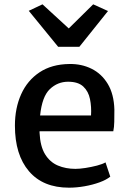

<svg xmlns="http://www.w3.org/2000/svg" viewBox="-20 -860 598 888"><path d="M299 8Q179 8 114 -68Q49 -144 49 -279Q49 -360 77.8 -424Q106.5 -488 162.8 -525.5Q219 -563 301 -564Q357 -565 403.5 -542Q450 -519 478.5 -471.8Q507 -424.5 509 -353Q509 -321.5 508.5 -296.8Q508 -272 504 -253H163Q163 -249.5 163 -246Q166 -183 188.5 -146.5Q211 -110 247.5 -94.5Q284 -79 329 -79Q348 -79 375.5 -83.2Q403 -87.5 428.8 -94.2Q454.5 -101 468 -109L490 -43Q471.5 -28 439.8 -16.5Q408 -5 371 1.5Q334 8 299 8ZM295 -482Q246.5 -482 210.5 -447.8Q174.5 -413.5 165.5 -326H401Q403.5 -366 396.2 -401.8Q389 -437.5 365.2 -459.8Q341.5 -482 295 -482ZM113 -810 176.5 -840 298 -728.5 411 -840 479.5 -809 347 -643.5H249Z"/></svg>

Font: Merriweather Sans
Style: Regular
Weight: 400
Designer: Eben Sorkin
Foundry: Eben Sorkin
Version: Version 1.008; ttfautohint (v1.7.19-72a1) -l 8 -r 50 -G 200 